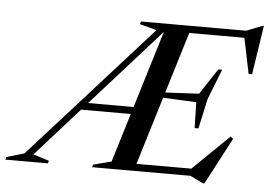

<svg xmlns="http://www.w3.org/2000/svg" viewBox="-143 -805 1266 906"><g transform="rotate(5 490.0 -352.0)"><path d="M40.5 -36 116 -12.5 112 0H-89.5L-85.5 -12.5L-2 -37L568 -671L488 -692L491.5 -705H733.5L518.5 0H321.5L325.5 -12.5L411 -35L608 -680.5L613.5 -677ZM849 30 787.5 0H444.5L456.5 -34H859L778.5 -24L959.5 -200.5L973 -191.5L856 30ZM237.5 -266 248.5 -300H530L519.5 -266ZM787.5 -226 784.5 -348.5 566 -358.5 573 -378 794.5 -389.5 874.5 -511.5H893L836.5 -368L805.5 -226ZM1019 -503 982 -682.5 1035.5 -671H648.5L660 -705H990L1064.5 -734.5H1071L1035.5 -503Z"/></g></svg>

Font: Newsreader 60pt Medium
Style: Italic
Weight: 500
Italic angle: -17°
Designer: Hugues Gentile
Foundry: Production Type
Version: Version 1.003